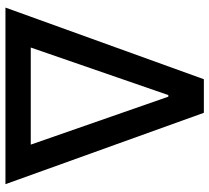

<svg xmlns="http://www.w3.org/2000/svg" viewBox="-52 -716 768 704"><g transform="rotate(90 332.0 -364.0)"><path d="M7.8 0 270.5 -727.5H393.6L655.3 0ZM154.3 -92.8H510.3L334.5 -597.2H328.6Z"/></g></svg>

Font: Inter Display Medium
Style: Regular
Weight: 500
Designer: Rasmus Andersson
Foundry: rsms
Version: Version 4.001;git-9221beed3